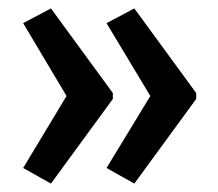

<svg xmlns="http://www.w3.org/2000/svg" viewBox="-20 -495 518 456"><path d="M446 -260V-274L299 -475L233 -440L337 -267L233 -96L299 -59ZM248 -260V-274L101 -475L35 -440L138 -267L35 -96L101 -59Z"/></svg>

Font: Noto Sans Malayalam ExtraCondensed Medium
Style: Regular
Weight: 500
Width: 2
Designer: Jelle Bosma - Monotype Design Team
Foundry: Monotype Imaging Inc.
Version: Version 2.104